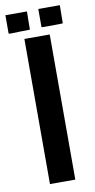

<svg xmlns="http://www.w3.org/2000/svg" viewBox="-124 -804 419 843"><g transform="rotate(-10 85.5 -383.0)"><path d="M126 -684Q111 -684 111 -685V-766H207L206 -685L158 -684ZM-21 -681Q-36 -681 -36 -682V-764H60L59 -683L11 -682ZM28 0V-647H141V0Z"/></g></svg>

Font: New Amsterdam
Style: Regular
Weight: 400
Designer: Vladimir Nikolic
Foundry: Vladimir Nikolic
Version: Version 1.000; ttfautohint (v1.8.4.7-5d5b)